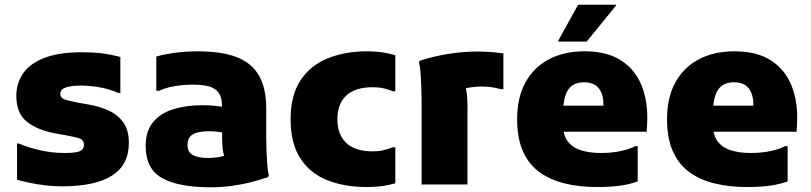

<svg xmlns="http://www.w3.org/2000/svg" viewBox="-20 -780 3429 812"><path d="M52 -173H60Q96 -157 148 -145Q200 -133 252 -133Q274 -133 289.5 -134.5Q305 -136 315 -139.5Q325 -143 330 -150Q335 -157 335 -168Q335 -187 319 -193.5Q303 -200 258 -208L213 -216Q138 -230 93.5 -265.5Q49 -301 49 -374Q49 -428 78 -470Q107 -512 168.5 -535.5Q230 -559 326 -559Q373 -559 410 -554.5Q447 -550 489 -539V-387H481Q438 -405 397 -411.5Q356 -418 322 -418Q281 -418 258 -410Q235 -402 235 -383Q235 -366 253.5 -359.5Q272 -353 309 -346L354 -338Q402 -330 440.5 -312Q479 -294 502 -261.5Q525 -229 525 -176Q525 -83 454 -37.5Q383 8 242 8Q196 8 144.5 0Q93 -8 52 -20Z M870 12Q735 12 665.5 -27Q596 -66 596 -163Q596 -225 627 -263Q658 -301 712.5 -318Q767 -335 835 -335Q864 -335 890 -332.5Q916 -330 941 -324V-215Q929 -219 907.5 -222Q886 -225 865 -225Q817 -225 795 -211.5Q773 -198 773 -167Q773 -136 796 -124Q819 -112 860 -112Q890 -112 917 -118Q944 -124 962 -142L940 -88Q933 -106 928.5 -119.5Q924 -133 922 -148.5Q920 -164 919.5 -186Q919 -208 919 -243V-331Q919 -368 905 -387.5Q891 -407 864 -414.5Q837 -422 797 -422Q753 -422 715 -415Q677 -408 653 -396H641V-541Q677 -551 722 -557Q767 -563 819 -563Q883 -563 935.5 -552Q988 -541 1026.5 -514Q1065 -487 1085.5 -439.5Q1106 -392 1106 -318V-200Q1106 -178 1107 -147.5Q1108 -117 1110 -87Q1112 -57 1117 -39L1114 -31Q1078 -19 1039 -9Q1000 1 957.5 6.5Q915 12 870 12Z M1209 -276Q1209 -377 1251 -440.5Q1293 -504 1366.5 -533.5Q1440 -563 1531 -563Q1601 -563 1652 -546V-394H1641Q1625 -401 1604.5 -406Q1584 -411 1555 -411Q1483 -411 1445 -376.5Q1407 -342 1407 -276Q1407 -210 1445 -175Q1483 -140 1555 -140Q1584 -140 1604.5 -145.5Q1625 -151 1641 -157H1652V-5Q1601 11 1531 11Q1437 11 1364 -18Q1291 -47 1250 -110.5Q1209 -174 1209 -276Z M1763 0V-354Q1763 -374 1762 -405.5Q1761 -437 1759 -467Q1757 -497 1752 -515L1755 -523Q1785 -533 1821.5 -541.5Q1858 -550 1903.5 -556Q1949 -562 2007 -562Q2020 -562 2048 -560.5Q2076 -559 2109 -554V-403H2097Q2080 -408 2060 -411Q2040 -414 2020 -414Q1986 -414 1958.5 -408.5Q1931 -403 1912 -393L1938 -434Q1957 -413 1957 -328V0Z M2504 11Q2431 11 2369 -4Q2307 -19 2261.5 -52Q2216 -85 2191.5 -140.5Q2167 -196 2167 -276Q2167 -367 2202 -431Q2237 -495 2301 -529Q2365 -563 2453 -563Q2548 -563 2608 -523.5Q2668 -484 2694.5 -415.5Q2721 -347 2717 -261L2715 -223H2285V-333H2532V-338Q2532 -382 2512 -407Q2492 -432 2449 -432Q2421 -432 2401 -419Q2381 -406 2371 -375.5Q2361 -345 2361 -294V-255Q2361 -208 2381.5 -181.5Q2402 -155 2438 -144Q2474 -133 2522 -133Q2568 -133 2606.5 -141.5Q2645 -150 2666 -162H2677V-13Q2646 -1 2604 5Q2562 11 2504 11ZM2341 -604V-608L2425 -760H2585V-756L2461 -604Z M3138 11Q3065 11 3003 -4Q2941 -19 2895.5 -52Q2850 -85 2825.5 -140.5Q2801 -196 2801 -276Q2801 -367 2836 -431Q2871 -495 2935 -529Q2999 -563 3087 -563Q3182 -563 3242 -523.5Q3302 -484 3328.5 -415.5Q3355 -347 3351 -261L3349 -223H2919V-333H3166V-338Q3166 -382 3146 -407Q3126 -432 3083 -432Q3055 -432 3035 -419Q3015 -406 3005 -375.5Q2995 -345 2995 -294V-255Q2995 -208 3015.5 -181.5Q3036 -155 3072 -144Q3108 -133 3156 -133Q3202 -133 3240.5 -141.5Q3279 -150 3300 -162H3311V-13Q3280 -1 3238 5Q3196 11 3138 11Z"/></svg>

Font: Kufam ExtraBold
Style: Regular
Weight: 800
Designer: Wael Morcos, Artur Schmal
Foundry: Original Type
Version: Version 1.300; ttfautohint (v1.8.3)